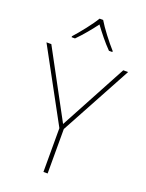

<svg xmlns="http://www.w3.org/2000/svg" viewBox="-173 -1032 850 1116"><g transform="rotate(20 252.5 -474.5)"><path d="M265 -949H243C219 -908 164 -839 127 -798V-792H148C185 -829 226 -879 254 -917C282 -879 321 -829 358 -792H379V-798C342 -839 289 -908 265 -949ZM253 -301 30 -714H0L241 -271V0H267V-275L505 -714H475Z"/></g></svg>

Font: Noto Sans Meetei Mayek Thin
Style: Regular
Weight: 100
Designer: Monotype Design Team and Neelakash Kshetrimayum
Foundry: Monotype Imaging Inc.
Version: Version 2.002